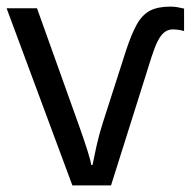

<svg xmlns="http://www.w3.org/2000/svg" viewBox="-20 -561 577 581"><path d="M496 -541Q508 -541 518 -539Q528 -537 537 -535V-467Q531 -469 521.5 -470.5Q512 -472 503 -472Q488 -472 477 -463Q466 -454 457 -436Q448 -418 439 -390L316 0H199L0 -536H92L219 -181Q234 -139 244 -107.5Q254 -76 256 -62H260Q264 -83 272 -119Q280 -155 291 -189L361 -407Q378 -459 394.5 -488Q411 -517 434.5 -529Q458 -541 496 -541Z"/></svg>

Font: Noto Sans Ambassadori
Style: Regular
Weight: 400
Designer: Monotype Design Team
Foundry: Monotype Imaging Inc.
Version: Version 2.013